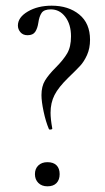

<svg xmlns="http://www.w3.org/2000/svg" viewBox="-20 -645 369 676"><path d="M115 -565Q112 -545 104 -533Q96 -521 77 -521Q61 -521 52 -531.5Q43 -542 43 -555Q43 -584 78 -604.5Q113 -625 162 -625Q221 -625 259 -594Q297 -563 297 -505Q297 -475 286.5 -451.5Q276 -428 262 -413Q248 -398 221 -372Q186 -338 172 -310.5Q158 -283 158 -248Q158 -226 164 -193Q165 -190 159 -189Q153 -188 152 -191Q141 -217 133.5 -252.5Q126 -288 126 -310Q126 -341 138.5 -361.5Q151 -382 176 -407Q203 -434 216.5 -457Q230 -480 230 -517Q230 -559 210 -585.5Q190 -612 159 -612Q135 -612 126.5 -599.5Q118 -587 115 -565ZM103 -32Q103 -51 115 -62.5Q127 -74 147 -74Q168 -74 179 -63Q190 -52 190 -32Q190 -12 179 -0.5Q168 11 147 11Q127 11 115 -1Q103 -13 103 -32Z"/></svg>

Font: Cormorant Infant
Style: Regular
Weight: 400
Designer: Christian Thalmann (Catharsis Fonts)
Foundry: Catharsis Fonts
Version: Version 4.000